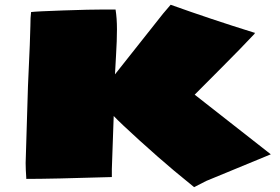

<svg xmlns="http://www.w3.org/2000/svg" viewBox="-20 -748 1179 808"><path d="M1051.8 -609.4V-610.8Q1051.8 -610.8 1053.7 -609.4ZM418.9 -708H466.3Q472.2 -671.4 472.2 -624.5Q472.2 -577.6 468.3 -514.6Q464.4 -451.7 463.9 -435.1L666.5 -690.9L698.2 -728Q868.2 -667 1051.8 -609.9V-606.4Q993.2 -543.9 909.7 -460.4Q826.2 -377 799.3 -349.6L1119.6 -98.6L848.6 13.2L796.9 39.6L712.4 -29.8Q648.9 -83 568.1 -156.2Q487.3 -229.5 458.5 -259.8L450.7 -37.1V-2.9Q196.8 4.9 90.8 4.9Q87.9 -37.1 87.9 -62Q87.9 -62 97.7 -385.3Q107.9 -604.5 107.9 -639.6Q107.9 -674.8 110.8 -697.3Q132.8 -700.2 246.1 -704.1Q359.4 -708 418.9 -708Z"/></svg>

Font: Seymour One
Style: Book
Weight: 400
Designer: vernon adams
Foundry: vernon adams
Version: Version 1.000; ttfautohint (v0.93) -l 8 -r 50 -G 200 -x 0 -w